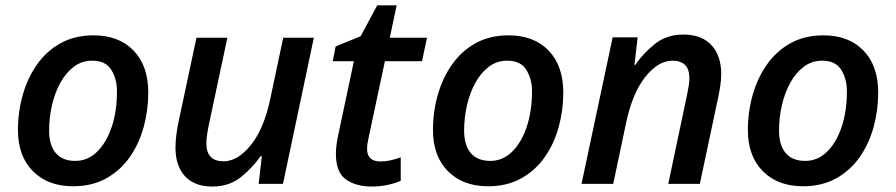

<svg xmlns="http://www.w3.org/2000/svg" viewBox="-20 -680 3313 710"><path d="M250 8.8Q157.2 8.8 101.8 -46.9Q46.4 -102.5 46.4 -199.2Q46.4 -266.6 64.2 -329.3Q82 -392.1 117.2 -441.9Q152.3 -491.7 204.6 -520.5Q256.8 -549.3 325.7 -549.3Q419.9 -549.3 474.1 -492.9Q528.3 -436.5 528.3 -337.9Q528.3 -272 511.2 -210Q494.1 -147.9 459.5 -98.6Q424.8 -49.3 372.6 -20.3Q320.3 8.8 250 8.8ZM258.3 -85Q304.2 -85 338.9 -118.7Q373.5 -152.3 393.1 -210.7Q412.6 -269 412.6 -342.8Q412.6 -387.2 391.8 -421.4Q371.1 -455.6 320.8 -455.6Q282.7 -455.6 253.2 -433.3Q223.6 -411.1 203.1 -373.8Q182.6 -336.4 172.1 -290.5Q161.6 -244.6 161.6 -197.3Q161.6 -143.1 186.3 -114Q210.9 -85 258.3 -85Z M765.1 9.8Q699.2 9.8 664.1 -28.3Q628.9 -66.4 628.9 -134.8Q628.9 -154.8 631.8 -179Q634.8 -203.1 640.1 -229L706.5 -540.5H820.8L751 -212.4Q743.2 -172.9 743.2 -149.9Q743.2 -83.5 806.6 -83.5Q858.9 -83.5 907 -142.8Q955.1 -202.1 978.5 -310.1L1027.3 -540.5H1140.6L1026.4 0H936.5L948.2 -102.5H943.4Q913.6 -59.1 870.4 -24.7Q827.1 9.8 765.1 9.8Z M1355 9.8Q1295.9 9.8 1259 -16.6Q1222.2 -43 1222.2 -110.4Q1222.2 -139.6 1229 -172.4L1288.6 -453.6H1210.4L1221.2 -508.3L1313.5 -545.9L1375 -660.2H1446.8L1421.4 -540.5H1559.1L1540.5 -453.6H1403.3L1343.3 -171.9Q1340.8 -161.6 1339.1 -150.1Q1337.4 -138.7 1337.4 -129.4Q1337.4 -83 1386.7 -83Q1405.8 -83 1423.3 -86.9Q1440.9 -90.8 1461.9 -98.1V-11.7Q1443.8 -2.9 1415 3.4Q1386.2 9.8 1355 9.8Z M1784.7 8.8Q1691.9 8.8 1636.5 -46.9Q1581.1 -102.5 1581.1 -199.2Q1581.1 -266.6 1598.9 -329.3Q1616.7 -392.1 1651.9 -441.9Q1687 -491.7 1739.3 -520.5Q1791.5 -549.3 1860.4 -549.3Q1954.6 -549.3 2008.8 -492.9Q2063 -436.5 2063 -337.9Q2063 -272 2045.9 -210Q2028.8 -147.9 1994.1 -98.6Q1959.5 -49.3 1907.2 -20.3Q1855 8.8 1784.7 8.8ZM1793 -85Q1838.9 -85 1873.5 -118.7Q1908.2 -152.3 1927.7 -210.7Q1947.3 -269 1947.3 -342.8Q1947.3 -387.2 1926.5 -421.4Q1905.8 -455.6 1855.5 -455.6Q1817.4 -455.6 1787.8 -433.3Q1758.3 -411.1 1737.8 -373.8Q1717.3 -336.4 1706.8 -290.5Q1696.3 -244.6 1696.3 -197.3Q1696.3 -143.1 1720.9 -114Q1745.6 -85 1793 -85Z M2130.4 0 2245.6 -542H2337.9L2326.2 -439.9H2329.1Q2358.4 -482.9 2401.9 -517.6Q2445.3 -552.2 2507.3 -552.2Q2574.7 -552.2 2610.8 -513.2Q2647 -474.1 2647 -406.2Q2647 -385.7 2643.6 -363Q2640.1 -340.3 2635.7 -319.3L2567.9 0H2451.2L2520.5 -328.6Q2524.4 -347.7 2526.9 -362.8Q2529.3 -377.9 2529.3 -391.1Q2529.3 -455.6 2466.3 -455.6Q2414.6 -455.6 2367.2 -396.7Q2319.8 -337.9 2296.4 -231L2247.6 0Z M2949.2 8.8Q2856.4 8.8 2801 -46.9Q2745.6 -102.5 2745.6 -199.2Q2745.6 -266.6 2763.4 -329.3Q2781.2 -392.1 2816.4 -441.9Q2851.6 -491.7 2903.8 -520.5Q2956.1 -549.3 3024.9 -549.3Q3119.1 -549.3 3173.3 -492.9Q3227.5 -436.5 3227.5 -337.9Q3227.5 -272 3210.4 -210Q3193.4 -147.9 3158.7 -98.6Q3124 -49.3 3071.8 -20.3Q3019.5 8.8 2949.2 8.8ZM2957.5 -85Q3003.4 -85 3038.1 -118.7Q3072.8 -152.3 3092.3 -210.7Q3111.8 -269 3111.8 -342.8Q3111.8 -387.2 3091.1 -421.4Q3070.3 -455.6 3020 -455.6Q2981.9 -455.6 2952.4 -433.3Q2922.9 -411.1 2902.3 -373.8Q2881.8 -336.4 2871.3 -290.5Q2860.8 -244.6 2860.8 -197.3Q2860.8 -143.1 2885.5 -114Q2910.2 -85 2957.5 -85Z"/></svg>

Font: Open Sans SemiBold
Style: Italic
Weight: 600
Italic angle: -12°
Designer: Monotype Design Team
Foundry: Monotype Imaging Inc.
Version: Version 3.003; ttfautohint (v1.8.4)